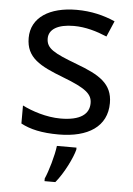

<svg xmlns="http://www.w3.org/2000/svg" viewBox="-54 -587 587 849"><g transform="rotate(5 239.5 -162.5)"><path d="M434 -148C434 -234 375 -269 273 -307C170 -346 135 -364 135 -409C135 -449 174 -474 246 -474C298 -474 348 -459 393 -440L423 -510C373 -532 317 -546 252 -546C132 -546 51 -495 51 -404C51 -316 113 -284 217 -244C322 -204 349 -180 349 -140C349 -92 311 -61 222 -61C159 -61 94 -83 52 -104V-24C93 -2 145 10 220 10C351 10 434 -44 434 -148ZM304 70V61H217C212 104 191 176 176 209V221H224C260 178 295 106 304 70Z"/></g></svg>

Font: Noto Sans Lycian
Style: Regular
Weight: 400
Designer: Monotype Design Team
Foundry: Monotype Imaging Inc.
Version: Version 2.002